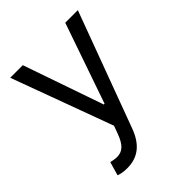

<svg xmlns="http://www.w3.org/2000/svg" viewBox="-212 -660 981 981"><g transform="rotate(-45 278.5 -170.0)"><path d="M130.7 204.5Q109.4 204.5 92.7 201.2Q76 197.8 69.6 194.6L90.9 120.7Q103 123.6 113.6 125.4Q124.3 127.1 133.9 127.1Q147.7 127.1 159.8 123Q171.9 119 182.5 109.4Q193.2 99.8 202.4 84.2Q211.6 68.5 220.2 45.5L235.8 2.8L34.1 -545.5H125L275.6 -110.8H281.2L431.8 -545.5H522.7L291.2 79.5Q267.4 143.5 227.6 174Q187.9 204.5 130.7 204.5Z"/></g></svg>

Font: Interop
Style: Regular
Weight: 400
Designer: Rasmus Andersson, Google, Jang Haemin
Foundry: jhaemin
Version: Version 1.008